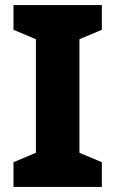

<svg xmlns="http://www.w3.org/2000/svg" viewBox="-20 -734 453 754"><path d="M380 0H33V-97L121 -134V-580L33 -617V-714H380V-617L292 -580V-134L380 -97Z"/></svg>

Font: Noto Sans Gujarati ExtraBold
Style: Regular
Weight: 800
Designer: Jelle Bosma - Monotype Design Team, Universal Thirst
Foundry: Monotype Imaging Inc.
Version: Version 2.106; ttfautohint (v1.8.4.7-5d5b)